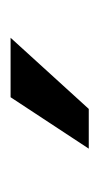

<svg xmlns="http://www.w3.org/2000/svg" viewBox="67 -874 187 361"><g transform="rotate(-90 160.5 -693.5)"><path d="M158.2 -767.1H270L136.2 -620.1H61.5Z"/></g></svg>

Font: Hopone
Style: Regular
Weight: 400
Foundry: SIL International (SIL)
Version: Version 1.00 September 3, 2015, initial release